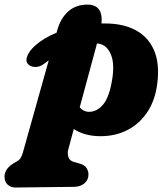

<svg xmlns="http://www.w3.org/2000/svg" viewBox="-96 -592 746 855"><path d="M99 -307Q80 -293 59.8 -293.8Q39.5 -294.5 28 -307.5Q16.5 -321 26 -343.8Q35.5 -366.5 60 -388.5Q97.5 -422.5 156 -446.5L158.5 -456Q173.5 -510.5 207.8 -541Q242 -571.5 293 -571.5Q364 -571.5 356 -487.5Q364.5 -487.5 373 -487.5Q452 -487.5 508.2 -457.5Q564.5 -427.5 590.2 -367.5Q616 -307.5 604 -217Q594.5 -144.5 559.8 -92.5Q525 -40.5 471.5 -13Q418 14.5 352 14.5Q315 14.5 285 6Q255 -2.5 232.5 -17.5L208 74Q203.5 91 208.5 107.2Q213.5 123.5 232.5 129L259 136.5Q281.5 143 289.5 156.2Q297.5 169.5 298 183Q298.5 208.5 280.5 224Q262.5 239.5 235 240L-27 243Q-45.5 243.5 -60.8 231.2Q-76 219 -76 193Q-76 178.5 -64.8 161.2Q-53.5 144 -21.5 127Q-8.5 120 -2.8 109.2Q3 98.5 6.5 85L121 -323Q110 -315.5 99 -307ZM299 -94Q336 -93.5 364 -127.5Q392 -161.5 404.5 -244.5Q414.5 -311.5 396.8 -351.8Q379 -392 343.5 -397.5Q340 -398 336 -398.5L259 -114Q275.5 -94.5 299 -94Z"/></svg>

Font: Fraunces 9pt S100 Black
Style: Italic
Weight: 900
Italic angle: -16°
Version: Version 1.000; ttfautohint (v1.8.3)